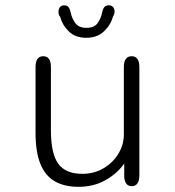

<svg xmlns="http://www.w3.org/2000/svg" viewBox="-20 -693 659 724"><path d="M143 -481Q172 -481 172 -439.5V-201.5Q172 -113.5 199.8 -75.5Q227.5 -37.5 290.5 -37.5Q334.5 -37.5 370 -58.2Q405.5 -79 426.2 -113Q447 -147 447 -186V-439.5Q447 -481 476.5 -481Q505.5 -481 505.5 -439.5V-32.5Q505.5 9 476.5 9Q452 9 448.5 -24V-76.5Q422 -38.5 377.5 -13.5Q333 11.5 276 11.5Q223.5 11.5 187.2 -9Q151 -29.5 132.5 -74.5Q114 -119.5 114 -193V-439.5Q114 -481 143 -481ZM390.5 -673Q400.5 -673 406.2 -666.5Q412 -660 412 -648.5Q412 -644.5 410.5 -639.8Q409 -635 406 -630.5Q397 -598 371.5 -574.2Q346 -550.5 305 -550.5Q264.5 -550.5 240 -574Q215.5 -597.5 207 -629Q203 -634 201.8 -639Q200.5 -644 200.5 -648Q200.5 -659.5 206.2 -666.2Q212 -673 221.5 -673Q233.5 -673 239 -665.2Q244.5 -657.5 247 -644Q251 -624 264 -606Q277 -588 306 -588Q335.5 -588 348.2 -606Q361 -624 364.5 -644Q367 -657 372.5 -665Q378 -673 390.5 -673Z"/></svg>

Font: Sono ExtraLight Monospace Light
Style: Regular
Weight: 300
Version: Version 2.112